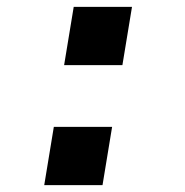

<svg xmlns="http://www.w3.org/2000/svg" viewBox="-20 -540 540 560"><path d="M337 -350H167L195 -520H365ZM109 0 137 -170H307L279 0Z"/></svg>

Font: Iosevka SS04 Oblique
Style: Bold
Weight: 700
Italic angle: -9°
Monospace: yes
Designer: Belleve Invis
Foundry: Belleve Invis
Version: Version 19.0.0; ttfautohint (v1.8.4)